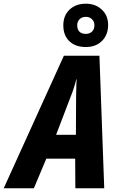

<svg xmlns="http://www.w3.org/2000/svg" viewBox="-80 -1017 644 1037"><path d="M-60 0 265 -716H457L483 0H327L326 -160H170L103 0ZM223 -289H330L331 -489Q332 -514 332 -538Q332 -562 334 -588H332Q326 -564 318.5 -541Q311 -518 301 -493ZM384 -763Q327 -763 294.5 -794.5Q262 -826 262 -880Q262 -933 295.5 -965Q329 -997 384 -997Q435 -997 469.5 -965.5Q504 -934 504 -882Q504 -829 471 -796Q438 -763 384 -763ZM384 -834Q404 -834 417 -846.5Q430 -859 430 -880Q430 -900 417 -913Q404 -926 384 -926Q362 -926 349.5 -913Q337 -900 337 -880Q337 -859 348.5 -846.5Q360 -834 384 -834Z"/></svg>

Font: Noto Sans Condensed ExtraBold
Style: Italic
Weight: 800
Width: 3
Italic angle: -12°
Designer: Monotype Design Team
Foundry: Monotype Imaging Inc.
Version: Version 2.013; ttfautohint (v1.8.4.7-5d5b)